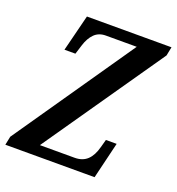

<svg xmlns="http://www.w3.org/2000/svg" viewBox="-132 -819 851 924"><g transform="rotate(20 293.5 -357.0)"><path d="M-2 0 7 -44 431 -659H273Q237 -659 214.5 -636.5Q192 -614 180 -575L165 -527H109L156 -714H589L580 -669L155 -55H333Q373 -55 397.5 -78Q422 -101 434 -147L445 -187H500L455 0Z"/></g></svg>

Font: Noto Serif ExtraCondensed SemiBold
Style: Italic
Weight: 600
Width: 2
Italic angle: -12°
Designer: Monotype Design Team
Foundry: Monotype Imaging Inc.
Version: Version 2.013